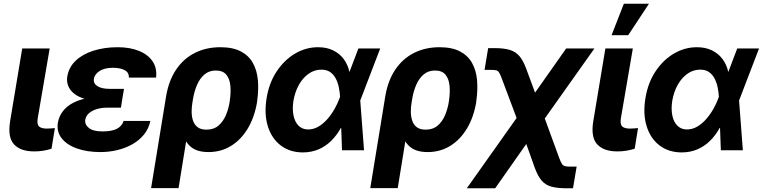

<svg xmlns="http://www.w3.org/2000/svg" viewBox="-20 -806 4092 1030"><path d="M99.2 -545.9H246.5L182.2 -170.5Q177.3 -138.3 189.9 -127.2Q202.5 -116.2 230.9 -116.2Q244.5 -116.2 255 -117.2Q265.4 -118.2 274.4 -118.9L256.4 -8.2Q236.3 -1.6 212.5 2.4Q188.8 6.4 163.5 6.2Q91.8 6.4 56.2 -30.6Q20.7 -67.6 33.8 -152.9Z M528.1 -285.9H637.7L628.7 -228.3H551.6Q525.2 -228.3 500.5 -221.1Q475.8 -214 458.6 -199.8Q441.4 -185.6 437.3 -163.5Q433.6 -138.1 456.8 -119.5Q480.1 -100.9 529.5 -101Q580 -100.9 607.2 -115.2Q634.4 -129.6 643.4 -157.4H786.7Q778.1 -116.2 753 -84.9Q727.8 -53.6 690.9 -32.6Q654 -11.5 609.7 -0.9Q565.4 9.8 518.4 9.8Q446.9 9.8 392.6 -9.6Q338.3 -28.9 310.5 -64.6Q282.7 -100.2 290.6 -148.6Q297.2 -187.3 324.7 -218.3Q352.2 -249.3 402.8 -267.6Q453.3 -285.9 528.1 -285.9ZM634.2 -264.6H524.6Q472.3 -264.6 435.2 -275.6Q398.1 -286.5 376 -305.1Q353.8 -323.6 345.3 -347Q336.8 -370.4 340.8 -395.1Q349.3 -445.9 386.5 -480.9Q423.7 -515.9 482.1 -534.3Q540.4 -552.7 611.7 -552.7Q676.1 -552.7 724.4 -533.5Q772.8 -514.3 798 -477.8Q823.2 -441.4 817.2 -389.8H671.3Q672.6 -416.9 649.1 -429.5Q625.6 -442.2 585.5 -442.4Q540.2 -442.2 513.9 -424.9Q487.6 -407.5 483.6 -383.4Q479.7 -359.1 501.9 -344.3Q524 -329.5 568.2 -329.3H645.3Z M790.6 203.1 870.9 -288.5Q885.2 -374.2 925.2 -433.2Q965.2 -492.1 1025.9 -522.4Q1086.5 -552.7 1161.7 -552.7Q1228.9 -552.7 1271.5 -530.4Q1314.2 -508.1 1336.3 -468.7Q1358.5 -429.2 1363.3 -377.4Q1368.1 -325.6 1359.8 -266.8L1358.8 -257Q1345.2 -176.9 1309.3 -116.8Q1273.4 -56.8 1219.7 -23.5Q1166 9.8 1098.2 9.8Q1034.6 9.8 1000.8 -20.8Q967.1 -51.5 954.2 -106.2Q941.3 -160.9 940.4 -233L1012.5 -257.8Q1008.1 -233 1008.1 -207.1Q1008.1 -181.2 1015.3 -159.3Q1022.5 -137.3 1039.8 -123.9Q1057.1 -110.5 1087.7 -110.5Q1127.1 -110.5 1152.2 -132.3Q1177.3 -154 1191.6 -187.7Q1205.9 -221.5 1211.5 -257L1212.9 -266.8Q1219.3 -310.4 1215.7 -347.1Q1212 -383.7 1193.8 -405.7Q1175.5 -427.7 1137.3 -427.7Q1102.1 -427.7 1077.1 -406.7Q1052.2 -385.7 1037.1 -350.8Q1022 -315.9 1015.2 -274.2L937.9 203.1Z M1603.6 11.7Q1533.4 11 1485 -26.5Q1436.6 -64 1416.5 -129.8Q1396.3 -195.6 1410.4 -280.7Q1423.7 -361.8 1464.3 -423Q1504.9 -484.2 1562.9 -518.5Q1620.9 -552.7 1686 -552.7Q1732.3 -552.7 1766.7 -536Q1801.2 -519.3 1823.5 -489.7Q1845.8 -460.1 1854.4 -420.9L1900.9 -424.4L1912.4 -269.7L1932.9 0H1814.7L1804.6 -283.2Q1803.3 -308.5 1798.3 -334.5Q1793.3 -360.5 1782.2 -382.7Q1771.2 -404.9 1752.3 -418.7Q1733.4 -432.4 1704.2 -432.4Q1666.7 -432.4 1635.8 -410.6Q1604.9 -388.9 1583.7 -351.4Q1562.6 -313.9 1554.2 -265.6Q1547.3 -220.9 1554.6 -186.1Q1561.9 -151.3 1581.8 -131.5Q1601.8 -111.7 1632.5 -111.5Q1662.5 -111.5 1688.9 -127.2Q1715.3 -143 1737.1 -168.1Q1758.8 -193.3 1774.9 -221.9Q1791 -250.5 1800.3 -276.2L1902.6 -545.9H2019.6L1914.4 -271.5L1852.2 -124.2L1808.5 -119.5Q1787.4 -81.2 1757.8 -51.5Q1728.1 -21.8 1689.7 -5.1Q1651.3 11.6 1603.6 11.7Z M1966.4 203.1 2046.7 -288.5Q2060.9 -374.2 2101 -433.2Q2141 -492.1 2201.7 -522.4Q2262.3 -552.7 2337.5 -552.7Q2404.7 -552.7 2447.3 -530.4Q2489.9 -508.1 2512.1 -468.7Q2534.3 -429.2 2539.1 -377.4Q2543.8 -325.6 2535.5 -266.8L2534.6 -257Q2521 -176.9 2485.1 -116.8Q2449.2 -56.8 2395.5 -23.5Q2341.8 9.8 2274 9.8Q2210.4 9.8 2176.6 -20.8Q2142.9 -51.5 2130 -106.2Q2117.1 -160.9 2116.2 -233L2188.3 -257.8Q2183.9 -233 2183.9 -207.1Q2183.9 -181.2 2191.1 -159.3Q2198.2 -137.3 2215.6 -123.9Q2232.9 -110.5 2263.5 -110.5Q2302.8 -110.5 2328 -132.3Q2353.1 -154 2367.4 -187.7Q2381.6 -221.5 2387.3 -257L2388.7 -266.8Q2395.1 -310.4 2391.5 -347.1Q2387.8 -383.7 2369.5 -405.7Q2351.3 -427.7 2313.1 -427.7Q2277.8 -427.7 2252.9 -406.7Q2228 -385.7 2212.9 -350.8Q2197.8 -315.9 2191 -274.2L2113.7 203.1Z M2484.2 204.1 2813.9 -261.3H2869.3L2979.9 41.4Q2987.9 62.9 2994.3 72.9Q3000.7 82.8 3011 85.4Q3021.3 87.9 3040.8 87.9H3073.4L3053.9 204.1H3021.7Q2970.3 204.1 2938.1 195.3Q2906 186.4 2885.8 162.9Q2865.7 139.5 2849.6 96.3L2803.3 -33.6L2636.3 204.1ZM2782 -91.4 2673 -381.8Q2664.3 -405.5 2658.1 -415.9Q2651.9 -426.3 2642 -428.8Q2632.2 -431.2 2611.5 -431.1H2579.3L2598.8 -547.9H2631.1Q2682.4 -548 2714.4 -538.4Q2746.4 -528.7 2766.7 -504.8Q2787 -480.9 2802.9 -437.3L2850.4 -309L3017.2 -545.9H3168.8L2846.5 -91.4Z M3227.6 -545.9H3374.9L3310.6 -170.5Q3305.8 -138.3 3318.4 -127.2Q3331 -116.2 3359.3 -116.2Q3372.9 -116.2 3383.4 -117.2Q3393.8 -118.2 3402.8 -118.9L3384.9 -8.2Q3364.7 -1.6 3341 2.4Q3317.2 6.4 3291.9 6.2Q3220.2 6.4 3184.7 -30.6Q3149.1 -67.6 3162.2 -152.9ZM3260.8 -617 3326.7 -785.9H3461.4L3349.9 -617Z M3635.8 11.7Q3565.6 11 3517.2 -26.5Q3468.8 -64 3448.7 -129.8Q3428.5 -195.6 3442.7 -280.7Q3456 -361.8 3496.5 -423Q3537.1 -484.2 3595.1 -518.5Q3653.1 -552.7 3718.3 -552.7Q3764.6 -552.7 3799 -536Q3833.4 -519.3 3855.7 -489.7Q3878 -460.1 3886.6 -420.9L3933.1 -424.4L3944.6 -269.7L3965.1 0H3847L3836.8 -283.2Q3835.5 -308.5 3830.5 -334.5Q3825.5 -360.5 3814.5 -382.7Q3803.4 -404.9 3784.5 -418.7Q3765.6 -432.4 3736.4 -432.4Q3698.9 -432.4 3668 -410.6Q3637.1 -388.9 3616 -351.4Q3594.8 -313.9 3586.4 -265.6Q3579.5 -220.9 3586.8 -186.1Q3594.1 -151.3 3614.1 -131.5Q3634 -111.7 3664.7 -111.5Q3694.7 -111.5 3721.1 -127.2Q3747.6 -143 3769.3 -168.1Q3791 -193.3 3807.1 -221.9Q3823.2 -250.5 3832.5 -276.2L3934.9 -545.9H4051.9L3946.6 -271.5L3884.5 -124.2L3840.7 -119.5Q3819.6 -81.2 3790 -51.5Q3760.4 -21.8 3721.9 -5.1Q3683.5 11.6 3635.8 11.7Z"/></svg>

Font: Inter Tight
Style: Italic
Weight: 400
Italic angle: -9.39999°
Designer: Rasmus Andersson
Foundry: rsms
Version: Version 3.002